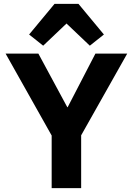

<svg xmlns="http://www.w3.org/2000/svg" viewBox="-20 -976 689 996"><path d="M9 0ZM248 0V-273L9 -698H179L329 -420H331L475 -698H640L401 -274V0ZM387 -956 519 -797 446 -739 325 -854 204 -739 131 -797 263 -956Z"/></svg>

Font: Aneliza ExtraBold
Style: Regular
Weight: 800
Designer: Mike Abbink, Paul van der Laan, Pieter van Rosmalen
Foundry: Bold Monday
Version: Version 3.001;September 8, 2019;FontCreator 11.5.0.2425 64-b